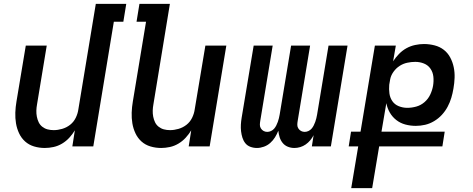

<svg xmlns="http://www.w3.org/2000/svg" viewBox="-20 -755 2440 990"><path d="M211 8Q182 8 155.5 0Q129 -8 109.5 -25.5Q90 -43 78.5 -67.5Q67 -92 62.5 -119Q58 -146 59 -174.5Q60 -203 65 -232L113 -520H221L171 -217Q168 -201 167.5 -185Q167 -169 170 -153.5Q173 -138 179.5 -124.5Q186 -111 198 -101.5Q210 -92 225 -88Q240 -84 257 -84Q278 -84 300.5 -90.5Q323 -97 341.5 -111.5Q360 -126 370.5 -147.5Q381 -169 384 -191L474 -735H631L616 -643H567L461 0H353L366 -83Q354 -63 337.5 -45Q321 -27 300 -14.5Q279 -2 256 3Q233 8 211 8Z M811 8Q782 8 755.5 0Q729 -8 709.5 -25.5Q690 -43 678.5 -67.5Q667 -92 662.5 -119Q658 -146 659 -174.5Q660 -203 665 -232L733 -643H684L699 -735H856L771 -217Q768 -201 767.5 -185Q767 -169 770 -153.5Q773 -138 779.5 -124.5Q786 -111 798 -101.5Q810 -92 825 -88Q840 -84 857 -84Q878 -84 900.5 -90.5Q923 -97 941.5 -111.5Q960 -126 970.5 -147.5Q981 -169 984 -191L1039 -520H1147L1061 0H953L966 -83Q954 -63 937.5 -45Q921 -27 900 -14.5Q879 -2 856 3Q833 8 811 8Z M1305 8Q1287 8 1271 2Q1255 -4 1245 -16.5Q1235 -29 1230 -45Q1225 -61 1223 -78Q1221 -95 1222 -112.5Q1223 -130 1226 -148L1288 -520H1386L1322 -132Q1320 -121 1320 -111Q1320 -101 1325.5 -92.5Q1331 -84 1339.5 -79.5Q1348 -75 1358 -75Q1368 -75 1377.5 -79.5Q1387 -84 1393.5 -91.5Q1400 -99 1404.5 -108Q1409 -117 1412.5 -126.5Q1416 -136 1418 -145Q1420 -154 1422 -164L1481 -520H1579L1515 -132Q1513 -121 1513 -111Q1513 -101 1518.5 -92.5Q1524 -84 1532.5 -79.5Q1541 -75 1551 -75Q1561 -75 1570.5 -79.5Q1580 -84 1586.5 -91.5Q1593 -99 1597.5 -108Q1602 -117 1605.5 -126.5Q1609 -136 1611 -145Q1613 -154 1615 -164L1674 -520H1772L1686 0H1588L1597 -58Q1590 -44 1579.5 -31.5Q1569 -19 1556 -10Q1543 -1 1528 3.5Q1513 8 1498 8Q1480 8 1464 1.5Q1448 -5 1437.5 -18Q1427 -31 1422 -47Q1417 -63 1415 -81Q1408 -63 1398 -47Q1388 -31 1373.5 -18Q1359 -5 1340.5 1.5Q1322 8 1305 8Z M1791 215 1827 0H1778L1790 -76H1839L1913 -520H2021L2007 -439Q2020 -459 2037.5 -477Q2055 -495 2076 -506.5Q2097 -518 2120.5 -523Q2144 -528 2166 -528Q2194 -528 2221 -521Q2248 -514 2268.5 -498Q2289 -482 2301.5 -458.5Q2314 -435 2319.5 -408.5Q2325 -382 2324 -354Q2323 -326 2318 -298Q2314 -274 2307 -250.5Q2300 -227 2288 -204.5Q2276 -182 2258.5 -163Q2241 -144 2218.5 -130.5Q2196 -117 2172 -111.5Q2148 -106 2124 -106Q2096 -106 2070 -113Q2044 -120 2023.5 -136Q2003 -152 1990 -174.5Q1977 -197 1972 -223L1947 -76H2273L2261 0H1935L1899 215ZM2080 -199Q2103 -199 2126.5 -205.5Q2150 -212 2169 -228.5Q2188 -245 2198.5 -267.5Q2209 -290 2213 -313Q2217 -337 2214.5 -360Q2212 -383 2199.5 -401Q2187 -419 2166 -427.5Q2145 -436 2121 -436Q2101 -436 2080 -431.5Q2059 -427 2041 -415.5Q2023 -404 2009.5 -385.5Q1996 -367 1992 -347L1987 -318Q1985 -295 1988 -273Q1991 -251 2003 -233.5Q2015 -216 2036 -207.5Q2057 -199 2080 -199Z"/></svg>

Font: Iosevka SmBd Ex Obl
Style: Regular
Weight: 600
Width: 7
Italic angle: -9°
Monospace: yes
Designer: Belleve Invis
Foundry: Belleve Invis
Version: Version 32.5.0; ttfautohint (v1.8.4)